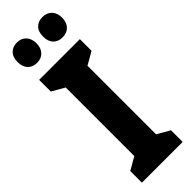

<svg xmlns="http://www.w3.org/2000/svg" viewBox="-305 -932 943 943"><g transform="rotate(-45 166.5 -460.5)"><path d="M308 0H25V-81L91 -119V-595L25 -633V-714H308V-633L242 -595V-119L308 -81ZM12 -850Q12 -885 30 -903Q48 -921 77 -921Q107 -921 125 -902Q143 -883 143 -850Q143 -818 125 -799Q107 -780 77 -780Q48 -780 30 -798.5Q12 -817 12 -850ZM189 -850Q189 -885 207 -903Q225 -921 254 -921Q285 -921 303 -902Q321 -883 321 -850Q321 -818 303 -799Q285 -780 254 -780Q224 -780 206.5 -798.5Q189 -817 189 -850Z"/></g></svg>

Font: Noto Sans Gurmukhi ExtraCondensed ExtraBold
Style: Regular
Weight: 800
Width: 2
Designer: Jelle Bosma - Monotype Design Team
Foundry: Monotype Imaging Inc.
Version: Version 2.004; ttfautohint (v1.8.4.7-5d5b)